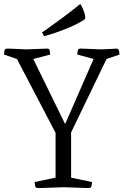

<svg xmlns="http://www.w3.org/2000/svg" viewBox="-20 -944 620 964"><path d="M232 -670 147 -648 307 -321 450 -648 368 -670Q368 -676 370 -688Q372 -700 383 -700Q383 -700 383 -700Q383 -700 383 -700Q383 -700 388.5 -700Q394 -700 416 -699Q438 -698 487 -696Q537 -698 551 -699Q565 -700 565 -700Q565 -700 565 -700Q565 -700 565 -700Q576 -699 578 -687Q580 -675 580 -670L515 -648L337 -279V-52L442 -30Q442 -25 440 -12.5Q438 0 427 0Q427 0 399 -0.5Q371 -1 301 -4Q231 -1 200 -0.5Q169 0 169 0Q158 0 156 -12.5Q154 -25 154 -30L259 -52V-277L65 -648L0 -670Q0 -675 2 -687.5Q4 -700 15 -700Q15 -700 21 -700Q27 -700 48 -699Q69 -698 112 -696Q166 -698 188 -699Q210 -700 213.5 -700Q217 -700 217 -700Q228 -700 230 -688Q232 -676 232 -670ZM202 -762 191 -781Q191 -781 219 -800.5Q247 -820 291.5 -853Q336 -886 383 -924Q386 -921 392 -908.5Q398 -896 403 -881.5Q408 -867 408 -857Q408 -848 403 -845Q370 -824 330 -807Q290 -790 255 -778.5Q220 -767 202 -762Z"/></svg>

Font: Mate SC
Style: Regular
Weight: 400
Designer: Eduardo Rodriguez Tunni
Foundry: Eduardo Rodriguez Tunni
Version: Version 1.003; ttfautohint (v1.8.4.7-5d5b);gftools[0.9.24]